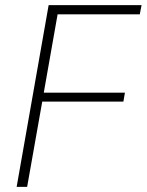

<svg xmlns="http://www.w3.org/2000/svg" viewBox="-20 -730 573 750"><path d="M86 0H45L170 -710H533L526 -674H205L151 -368H468L462 -333H145Z"/></svg>

Font: Livvic ExtraLight
Style: Italic
Weight: 275
Italic angle: -10°
Designer: Jacques Le Bailly, Baron von Fonthausen
Version: Version 1.001; ttfautohint (v1.8.2)